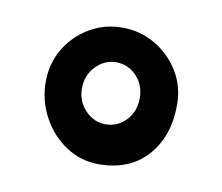

<svg xmlns="http://www.w3.org/2000/svg" viewBox="-43 -727 416 360"><g transform="rotate(10 165.0 -547.0)"><path d="M40 -552Q40 -587 56.5 -615Q73 -643 101.5 -660Q130 -677 164 -677Q199 -677 227.5 -660Q256 -643 273 -615Q290 -587 290 -552Q290 -492 256.5 -454.5Q223 -417 164 -417Q130 -417 101.5 -436Q73 -455 56.5 -486Q40 -517 40 -552ZM109 -552Q109 -527 125.5 -510Q142 -493 164 -493Q187 -493 203 -510Q219 -527 219 -552Q219 -577 203 -594Q187 -611 164 -611Q142 -611 125.5 -594Q109 -577 109 -552Z"/></g></svg>

Font: Winky Sans
Style: Regular
Weight: 400
Designer: Simon Atzbach
Foundry: typofactur
Version: Version 1.205